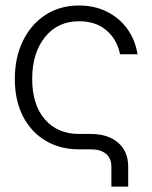

<svg xmlns="http://www.w3.org/2000/svg" viewBox="-20 -546 554 702"><path d="M387.2 136.2V63.5Q387.2 33.2 367.7 16.6Q348.1 0 312.5 0H269Q199.2 0 146.2 -31.7Q93.3 -63.5 63.7 -121.3Q34.2 -179.2 34.2 -257.3Q34.2 -335.4 63.7 -396.2Q93.3 -457 146.2 -491.5Q199.2 -525.9 269 -525.9Q325.7 -525.9 371.1 -503.2Q416.5 -480.5 445.6 -440.2Q474.6 -399.9 482.9 -347.7H418.9Q408.2 -401.4 369.4 -434.8Q330.6 -468.3 269 -468.3Q190.9 -468.3 144.3 -410.2Q97.7 -352.1 97.7 -257.3Q97.7 -163.1 144 -109.6Q190.4 -56.2 269 -56.2H312.5Q375 -56.2 411.9 -24.2Q448.7 7.8 448.7 63.5V136.2Z"/></svg>

Font: Inter Display Light
Style: Regular
Weight: 300
Designer: Rasmus Andersson
Foundry: rsms
Version: Version 4.000;git-a52131595